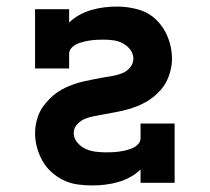

<svg xmlns="http://www.w3.org/2000/svg" viewBox="-20 -558 640 586"><path d="M262 8Q240 8 217.5 5Q195 2 175 -7.5Q155 -17 138 -32Q121 -47 110 -66.5Q99 -86 93 -107.5Q87 -129 87 -152Q87 -167 90 -181.5Q93 -196 98.5 -209.5Q104 -223 113 -235Q122 -247 132.5 -257.5Q143 -268 155.5 -276.5Q168 -285 181 -291Q194 -297 208.5 -302Q223 -307 237.5 -310Q252 -313 266.5 -316Q281 -319 295.5 -321.5Q310 -324 324.5 -326.5Q339 -329 353 -334.5Q367 -340 377 -352Q387 -364 387 -379Q387 -394 377.5 -406.5Q368 -419 354.5 -426Q341 -433 326 -435Q311 -437 296 -437Q286 -437 275.5 -436.5Q265 -436 255 -434.5Q245 -433 235 -430.5Q225 -428 215.5 -424Q206 -420 198.5 -412Q191 -404 191 -394V-349H87V-530H191V-489Q205 -503 222.5 -512.5Q240 -522 259 -527.5Q278 -533 297.5 -535.5Q317 -538 337 -538Q370 -538 402 -529Q434 -520 457.5 -497Q481 -474 493 -442.5Q505 -411 505 -379Q505 -364 502 -349.5Q499 -335 493.5 -321Q488 -307 479.5 -295Q471 -283 460 -272.5Q449 -262 437 -254Q425 -246 411.5 -239.5Q398 -233 384 -228.5Q370 -224 355.5 -220.5Q341 -217 326.5 -214.5Q312 -212 297 -209Q282 -206 267.5 -203.5Q253 -201 239.5 -195.5Q226 -190 215.5 -178.5Q205 -167 205 -152Q205 -136 216 -123Q227 -110 241.5 -103.5Q256 -97 272 -95Q288 -93 304 -93Q314 -93 324 -93.5Q334 -94 344.5 -95.5Q355 -97 365 -99.5Q375 -102 384.5 -106Q394 -110 401.5 -118Q409 -126 409 -136V-181H513V0H409V-41Q395 -27 377.5 -17.5Q360 -8 341 -2.5Q322 3 302 5.5Q282 8 262 8Z"/></svg>

Font: Iosevka Curly Slab Extended
Style: Bold
Weight: 700
Width: 7
Monospace: yes
Designer: Belleve Invis
Foundry: Belleve Invis
Version: Version 11.1.0; ttfautohint (v1.8.3)